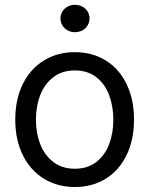

<svg xmlns="http://www.w3.org/2000/svg" viewBox="-20 -749 607 780"><path d="M42 -262.7Q42 -344.7 72.3 -406.7Q102.5 -468.8 157.7 -502.9Q212.9 -537.1 284.2 -537.1Q355.5 -537.1 410.2 -502.9Q464.8 -468.8 494.6 -406.7Q524.4 -344.7 524.4 -262.7Q524.4 -181.6 494.6 -119.6Q464.8 -57.6 410.2 -23.4Q355.5 10.7 284.2 10.7Q212.9 10.7 157.7 -23.4Q102.5 -57.6 72.3 -119.6Q42 -181.6 42 -262.7ZM440.4 -262.7Q440.4 -317.4 423.3 -362.8Q406.2 -408.2 371.1 -435.5Q335.9 -462.9 284.2 -462.9Q232.4 -462.9 196.8 -435.5Q161.1 -408.2 143.6 -362.8Q126 -317.4 126 -262.7Q126 -208 143.6 -163.1Q161.1 -118.2 196.8 -90.8Q232.4 -63.5 284.2 -63.5Q335.9 -63.5 371.1 -90.8Q406.2 -118.2 423.3 -163.1Q440.4 -208 440.4 -262.7ZM225.6 -673.8Q225.6 -689.5 233.4 -702.1Q241.2 -714.8 254.9 -722.2Q268.6 -729.5 284.2 -729.5Q300.8 -729.5 314.5 -722.2Q328.1 -714.8 335.9 -702.1Q343.8 -689.5 343.8 -673.8Q343.8 -659.2 335.9 -646Q328.1 -632.8 314.5 -625.5Q300.8 -618.2 284.2 -618.2Q268.6 -618.2 254.9 -625.5Q241.2 -632.8 233.4 -646Q225.6 -659.2 225.6 -673.8Z"/></svg>

Font: Pretendard JP Variable
Style: Regular
Weight: 400
Designer: Base glyphs from Inter by Rasmus Andersson; Hangul glyphs from Noto Sans CJK(Source Han Sans) by Jang Soo-young and Kang
Foundry: Kil Hyung-jin
Version: Version 1.307;Glyphs 3.2 (3192)